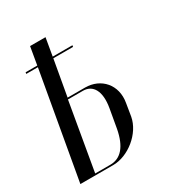

<svg xmlns="http://www.w3.org/2000/svg" viewBox="-145 -576 604 657"><g transform="rotate(-30 157.0 -247.5)"><path d="M93 -278 118 -419H196L197 -425H119L131 -495H70L58 -425H12L11 -419H57L-17 0H113C172 0 238 -52 249 -113L257 -162C269 -229 224 -278 162 -278ZM186 -101C174 -37 146 -6 105 -6H45L91 -272H150C189 -272 210 -238 199 -175Z"/></g></svg>

Font: Moniqa Ita Display
Style: Italic
Weight: 400
Italic angle: -10°
Designer: Rajesh Rajput
Foundry: Rajesh Rajput
Version: Version 1.000